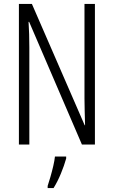

<svg xmlns="http://www.w3.org/2000/svg" viewBox="-20 -734 577 975"><path d="M462 0H396L128 -623H125Q127 -592 128 -560.5Q129 -529 129 -493V0H76V-714H142L410 -98H412Q411 -137 410 -172.5Q409 -208 409 -234V-714H462ZM316 71Q306 107 289 148Q272 189 252 221H222V210Q228 192 236 164.5Q244 137 250.5 109Q257 81 259 61H316Z"/></svg>

Font: Noto Sans Sinhala ExtraCondensed Light
Style: Regular
Weight: 300
Width: 2
Designer: Jelle Bosma - Monotype Design Team
Foundry: Monotype Imaging Inc.
Version: Version 2.006; ttfautohint (v1.8.4.7-5d5b)